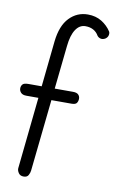

<svg xmlns="http://www.w3.org/2000/svg" viewBox="-94 -820 528 868"><g transform="rotate(10 170.5 -386.0)"><path d="M78 0Q62 0 54.5 -11.5Q47 -23 48 -33L110 -626Q118 -699 153 -735.5Q188 -772 238 -772Q274 -772 301 -755.5Q328 -739 345 -713Q349 -706 346.5 -695.5Q344 -685 333 -678Q321 -672 311.5 -675Q302 -678 297 -685Q288 -701 272.5 -709.5Q257 -718 236 -718Q209 -718 191.5 -691.5Q174 -665 169 -615L107 -32Q106 -22 100 -11Q94 0 78 0ZM27 -362Q10 -362 2 -370.5Q-6 -379 -6 -390Q-6 -401 0.5 -408.5Q7 -416 27 -416H232Q249 -416 256.5 -408.5Q264 -401 264 -390Q264 -379 258.5 -370.5Q253 -362 235 -362Z"/></g></svg>

Font: Edu SA Beginner
Style: Regular
Weight: 400
Designer: Tina and Corey Anderson
Foundry: Google for Education
Version: Version 1.003